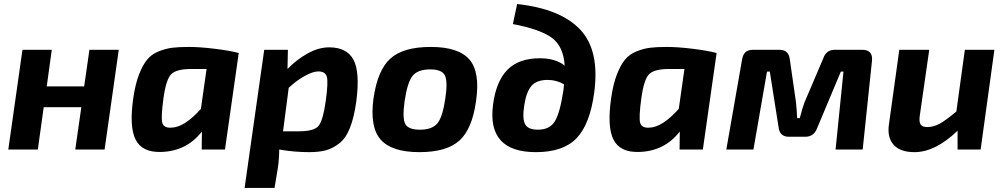

<svg xmlns="http://www.w3.org/2000/svg" viewBox="-20 -739 4970 949"><path d="M567 -493 497 0H352L382 -209H196L167 0H21L91 -493H236L211 -312H396L422 -493Z M1092 0H977L978 -89Q902 9 776 12Q683 15 650.5 -48.5Q618 -112 639 -256Q649 -324 667 -370.5Q685 -417 707 -444Q729 -471 764 -485Q799 -499 831.5 -503Q864 -507 914 -507Q967 -507 1041 -498Q1115 -489 1160 -477ZM1001 -398H925Q853 -398 827 -373Q801 -348 788 -254Q775 -159 782 -132.5Q789 -106 826 -108Q891 -109 973 -201Z M1403 -493 1401 -398Q1444 -443 1499 -474Q1554 -505 1607 -505Q1694 -505 1727 -444Q1760 -383 1741 -237Q1730 -158 1709.5 -106.5Q1689 -55 1656.5 -30Q1624 -5 1590.5 4Q1557 13 1507 13Q1434 13 1360 0Q1360 47 1353 93L1337 190H1189L1286 -493ZM1379 -90H1455Q1531 -90 1553.5 -115.5Q1576 -141 1590 -239Q1603 -333 1595.5 -359.5Q1588 -386 1553 -386Q1527 -386 1487 -364Q1447 -342 1407 -305Z M2109 -507Q2246 -507 2300 -445Q2354 -383 2333 -240Q2314 -101 2250.5 -44Q2187 13 2053 13Q1917 13 1862 -48.5Q1807 -110 1826 -252Q1846 -392 1909.5 -449.5Q1973 -507 2109 -507ZM2107 -396Q2046 -396 2020 -365Q1994 -334 1980 -240Q1968 -155 1983 -126.5Q1998 -98 2056 -98Q2116 -98 2142 -129.5Q2168 -161 2181 -252Q2194 -338 2178.5 -367Q2163 -396 2107 -396Z M2515 -620 2536 -719Q2750 -696 2847.5 -593Q2945 -490 2917 -281Q2896 -125 2830 -56Q2764 13 2629 13Q2386 13 2417 -222Q2432 -337 2488 -394Q2544 -451 2648 -451Q2725 -451 2771 -415Q2765 -511 2706.5 -553Q2648 -595 2515 -620ZM2639 -98Q2697 -98 2722.5 -139.5Q2748 -181 2765 -294L2768 -322Q2731 -344 2687 -344Q2632 -344 2606.5 -314Q2581 -284 2571 -217Q2561 -150 2576 -124Q2591 -98 2639 -98Z M3454 0H3339L3340 -89Q3264 9 3138 12Q3045 15 3012.5 -48.5Q2980 -112 3001 -256Q3011 -324 3029 -370.5Q3047 -417 3069 -444Q3091 -471 3126 -485Q3161 -499 3193.5 -503Q3226 -507 3276 -507Q3329 -507 3403 -498Q3477 -489 3522 -477ZM3363 -398H3287Q3215 -398 3189 -373Q3163 -348 3150 -254Q3137 -159 3144 -132.5Q3151 -106 3188 -108Q3253 -109 3335 -201Z M4107 -493H4241Q4295 -493 4290 -439L4244 0H4110L4149 -385H4136L4019 -106Q4003 -63 3960 -63H3879Q3833 -63 3828 -112L3785 -385H3771L3704 0H3570L3647 -440Q3651 -468 3664 -480.5Q3677 -493 3704 -493H3833Q3879 -493 3884 -444L3914 -236Q3919 -189 3920 -155H3933Q3946 -205 3956 -232L4049 -450Q4063 -493 4107 -493Z M4895 -493 4827 0H4713V-93Q4603 13 4500 13Q4429 13 4396.5 -24Q4364 -61 4374 -126L4425 -493H4573L4526 -166Q4522 -136 4530.5 -123.5Q4539 -111 4563 -111Q4595 -111 4625.5 -128Q4656 -145 4707 -188L4749 -493Z"/></svg>

Font: Ezarion
Style: Bold Italic
Weight: 700
Italic angle: -8°
Designer: Natanael Gama
Version: Version 1.001;PS 001.001;hotconv 1.0.70;makeotf.lib2.5.58329